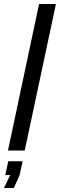

<svg xmlns="http://www.w3.org/2000/svg" viewBox="-47 -755 300 963"><path d="M-7 0H77L233.5 -735H149ZM-27 188H22.5L51.5 123L66.5 54H-5.5L-20.5 123H4Z"/></svg>

Font: League Gothic SemiCondensed Italic
Style: Regular
Weight: 400
Width: 4
Designer: The League of Moveable Type
Version: Version 1.600; ttfautohint (v1.8.3)